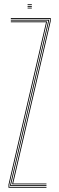

<svg xmlns="http://www.w3.org/2000/svg" viewBox="-20 -885 279 905"><path d="M37 -16 215 -785V-796H31V-800H219V-785L42 -20H199V-16ZM20 0V-15L197 -780H31V-784H202L24 -15V-4H199V0ZM28 -8V-14L207 -786V-788H31V-792H211V-786L32 -14V-12H199V-8ZM110 -861V-865H130V-861ZM110 -845V-849H130V-845ZM110 -853V-857H130V-853Z"/></svg>

Font: Big Shoulders Inline Display SC Thin
Style: Regular
Weight: 100
Designer: Patric King
Foundry: XO Type Co
Version: Version 2.002